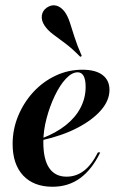

<svg xmlns="http://www.w3.org/2000/svg" viewBox="-20 -690 459 721"><path d="M177.4 11.3Q106.5 11.3 66.9 -31Q27.4 -73.4 27.4 -149.2Q27.4 -204.8 48.4 -255.2Q69.4 -305.6 105.6 -344.8Q141.9 -383.9 189.1 -406Q236.3 -428.2 289.5 -428.2Q338.7 -428.2 364.9 -408.5Q391.1 -388.7 391.1 -352.4Q391.1 -312.9 359.3 -276.2Q327.4 -239.5 271 -210.1Q214.5 -180.6 138.7 -163.7V-171Q191.1 -191.1 227.4 -220.2Q263.7 -249.2 282.7 -285.9Q301.6 -322.6 301.6 -363.7Q301.6 -391.1 294 -404.8Q286.3 -418.5 271.8 -418.5Q250 -418.5 227.4 -394.4Q204.8 -370.2 185.9 -330.6Q166.9 -291.1 154.8 -245.2Q142.7 -199.2 142.7 -156.5Q142.7 -91.1 164.9 -58.9Q187.1 -26.6 229.8 -26.6Q266.1 -26.6 295.2 -48.8Q324.2 -71 347.6 -117.7H356.5Q325.8 -54 281.5 -21.4Q237.1 11.3 177.4 11.3ZM281.5 -476.6Q250.8 -508.1 224.6 -527.4Q198.4 -546.8 178.6 -561.7Q158.9 -576.6 147.6 -593.5Q134.7 -612.9 137.1 -631.5Q139.5 -650 155.6 -661.3Q173.4 -673.4 191.1 -669Q208.9 -664.5 223.4 -645.2Q234.7 -629 242.3 -605.6Q250 -582.3 259.7 -551.2Q269.4 -520.2 287.1 -479.8Z"/></svg>

Font: Playfair 144pt
Style: Bold Italic
Weight: 700
Italic angle: -15.6°
Designer: Claus Eggers Sørensen
Foundry: Claus Eggers Sørensen
Version: Version 2.203